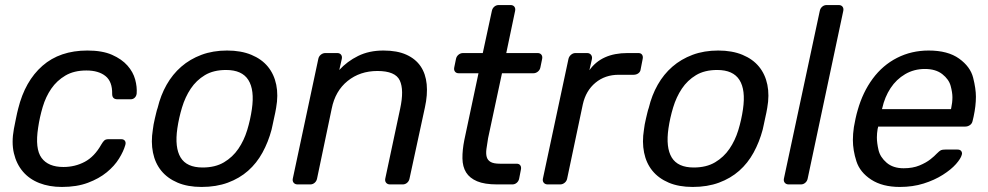

<svg xmlns="http://www.w3.org/2000/svg" viewBox="-20 -730 3909 760"><path d="M35 -220Q38 -235 43 -260Q48 -285 52 -300Q79 -409 148 -469.5Q217 -530 326 -530Q385 -530 423.5 -513Q462 -496 484.5 -470.5Q507 -445 515 -415.5Q523 -386 521 -360Q520 -350 513.5 -343.5Q507 -337 497 -337H445Q424 -337 424 -358Q425 -407 397.5 -429Q370 -451 322 -451Q273 -451 239 -431Q205 -411 183 -379Q161 -347 149 -306.5Q137 -266 131 -225Q118 -141 144.5 -105Q171 -69 231 -69Q277 -69 315.5 -89.5Q354 -110 381 -158Q388 -170 393.5 -174.5Q399 -179 409 -179H460Q470 -179 474.5 -172.5Q479 -166 476 -156Q469 -131 451 -102Q433 -73 402.5 -48Q372 -23 328 -6.5Q284 10 225 10Q175 10 135.5 -5.5Q96 -21 70.5 -51Q45 -81 35 -123.5Q25 -166 35 -220Z M585 -217Q586 -226 588 -237.5Q590 -249 593 -261Q596 -273 598.5 -284Q601 -295 604 -303Q616 -353 639.5 -394.5Q663 -436 697.5 -466Q732 -496 777.5 -513Q823 -530 879 -530Q934 -530 975 -513Q1016 -496 1040.5 -466Q1065 -436 1073.5 -394.5Q1082 -353 1073 -303Q1072 -295 1069.5 -284Q1067 -273 1064.5 -261Q1062 -249 1059.5 -237.5Q1057 -226 1055 -217Q1042 -168 1019 -126Q996 -84 962 -54Q928 -24 882 -7Q836 10 778 10Q723 10 683 -7Q643 -24 618.5 -54Q594 -84 585.5 -126Q577 -168 585 -217ZM782 -67Q832 -67 866.5 -87.5Q901 -108 923.5 -141Q946 -174 958.5 -215Q971 -256 977 -298Q988 -374 963 -413.5Q938 -453 875 -453Q825 -453 791 -432.5Q757 -412 735 -379Q713 -346 700.5 -304.5Q688 -263 682 -222Q671 -146 695 -106.5Q719 -67 782 -67Z M1139 -23 1240 -497Q1242 -507 1250 -513.5Q1258 -520 1268 -520H1315Q1325 -520 1330 -513.5Q1335 -507 1333 -497L1323 -453Q1354 -487 1397.5 -508.5Q1441 -530 1498 -530Q1552 -530 1588.5 -513.5Q1625 -497 1645 -467.5Q1665 -438 1669 -396.5Q1673 -355 1662 -305L1601 -23Q1599 -13 1591.5 -6.5Q1584 0 1574 0H1524Q1514 0 1508.5 -6.5Q1503 -13 1505 -23L1564 -300Q1580 -374 1562.5 -411.5Q1545 -449 1474 -449Q1405 -449 1356 -409.5Q1307 -370 1293 -300L1235 -23Q1233 -13 1225.5 -6.5Q1218 0 1208 0H1158Q1148 0 1142.5 -6.5Q1137 -13 1139 -23Z M1778 -463 1785 -497Q1787 -507 1795 -513.5Q1803 -520 1813 -520H1891L1927 -687Q1929 -697 1936.5 -703.5Q1944 -710 1954 -710H2001Q2011 -710 2016 -703.5Q2021 -697 2019 -687L1984 -520H2108Q2118 -520 2123 -513.5Q2128 -507 2126 -497L2119 -463Q2117 -453 2109 -446.5Q2101 -440 2091 -440H1967L1912 -183Q1908 -159 1905.5 -140.5Q1903 -122 1906.5 -109Q1910 -96 1922 -89Q1934 -82 1959 -82H2025Q2035 -82 2039.5 -75.5Q2044 -69 2042 -59L2035 -23Q2033 -13 2025.5 -6.5Q2018 0 2008 0H1948Q1898 0 1868.5 -12.5Q1839 -25 1825 -47.5Q1811 -70 1810.5 -103Q1810 -136 1818 -176L1874 -440H1796Q1786 -440 1781 -446.5Q1776 -453 1778 -463Z M2129 -23 2230 -496Q2232 -506 2240 -513Q2248 -520 2258 -520H2304Q2314 -520 2319.5 -513Q2325 -506 2323 -496L2313 -452Q2361 -520 2464 -520H2507Q2517 -520 2521.5 -513.5Q2526 -507 2524 -497L2516 -456Q2515 -446 2507 -440Q2499 -434 2488 -434H2429Q2375 -434 2337 -402.5Q2299 -371 2287 -317L2225 -23Q2223 -13 2215 -6.5Q2207 0 2197 0H2148Q2138 0 2132.5 -6.5Q2127 -13 2129 -23Z M2529 -217Q2530 -226 2532 -237.5Q2534 -249 2537 -261Q2540 -273 2542.5 -284Q2545 -295 2548 -303Q2560 -353 2583.5 -394.5Q2607 -436 2641.5 -466Q2676 -496 2721.5 -513Q2767 -530 2823 -530Q2878 -530 2919 -513Q2960 -496 2984.5 -466Q3009 -436 3017.5 -394.5Q3026 -353 3017 -303Q3016 -295 3013.5 -284Q3011 -273 3008.5 -261Q3006 -249 3003.5 -237.5Q3001 -226 2999 -217Q2986 -168 2963 -126Q2940 -84 2906 -54Q2872 -24 2826 -7Q2780 10 2722 10Q2667 10 2627 -7Q2587 -24 2562.5 -54Q2538 -84 2529.5 -126Q2521 -168 2529 -217ZM2726 -67Q2776 -67 2810.5 -87.5Q2845 -108 2867.5 -141Q2890 -174 2902.5 -215Q2915 -256 2921 -298Q2932 -374 2907 -413.5Q2882 -453 2819 -453Q2769 -453 2735 -432.5Q2701 -412 2679 -379Q2657 -346 2644.5 -304.5Q2632 -263 2626 -222Q2615 -146 2639 -106.5Q2663 -67 2726 -67Z M3083 -23 3225 -687Q3227 -697 3234.5 -703.5Q3242 -710 3252 -710H3300Q3310 -710 3315 -703.5Q3320 -697 3318 -687L3177 -23Q3175 -13 3167.5 -6.5Q3160 0 3150 0H3102Q3092 0 3086.5 -6.5Q3081 -13 3083 -23Z M3542 10Q3473 10 3428.5 -19Q3384 -48 3370 -91.5Q3356 -135 3356 -176Q3356 -200 3360 -227Q3362 -240 3366.5 -260.5Q3371 -281 3375 -294Q3395 -365 3434.5 -418.5Q3474 -472 3531 -501Q3588 -530 3656 -530Q3732 -530 3776.5 -498Q3821 -466 3832 -422.5Q3843 -379 3843 -347Q3843 -311 3834 -269L3830 -252Q3828 -241 3819.5 -235Q3811 -229 3801 -229H3456Q3456 -228 3455.5 -225Q3455 -222 3454 -220Q3451 -202 3451 -186Q3451 -164 3457.5 -136Q3464 -108 3489.5 -86Q3515 -64 3557 -64Q3593 -64 3619.5 -75Q3646 -86 3663 -99.5Q3680 -113 3687 -121Q3699 -133 3704.5 -135.5Q3710 -138 3722 -138H3770Q3779 -138 3783.5 -133.5Q3788 -129 3788 -122Q3788 -120 3787 -117Q3783 -102 3764 -80.5Q3745 -59 3712 -38Q3679 -17 3636 -3.5Q3593 10 3542 10ZM3471 -298H3744L3745 -301Q3750 -324 3750 -345Q3750 -364 3743 -390Q3736 -416 3710 -436.5Q3684 -457 3641 -457Q3598 -457 3563 -436.5Q3528 -416 3505 -381Q3482 -346 3472 -301Z"/></svg>

Font: SVN-Rubik
Style: Italic
Weight: 400
Italic angle: -12°
Designer: Hubert and Fischer
Foundry: Hubert & Fischer
Version: Version 2.101; ttfautohint (v1.8.3)